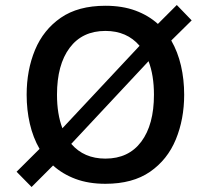

<svg xmlns="http://www.w3.org/2000/svg" viewBox="-20 -725 828 763"><path d="M398.9 -702.1Q466.3 -702.1 518.3 -682.9Q570.3 -663.6 607.4 -629.9L682.6 -705.1L741.7 -644L660.6 -564Q686.5 -519 699.2 -464.1Q711.9 -409.2 711.9 -348.6Q711.9 -251.5 678.7 -170.9Q645.5 -90.3 576.4 -42.5Q507.3 5.4 398.9 5.4Q332 5.4 280.3 -13.9Q228.5 -33.2 190.9 -67.4L105.5 18.1L45.9 -42.5L137.2 -133.3Q111.3 -178.2 98.6 -233.2Q85.9 -288.1 85.9 -348.6Q85.9 -446.3 119.1 -526.4Q152.3 -606.4 221.4 -654.3Q290.5 -702.1 398.9 -702.1ZM398.9 -602.1Q307.1 -602.1 256.8 -534.9Q206.5 -467.8 206.5 -348.6Q206.5 -271.5 228 -215.3L534.7 -543Q484.4 -602.1 398.9 -602.1ZM591.8 -348.6Q591.8 -425.8 570.3 -481.9L263.2 -153.3Q313.5 -94.7 398.9 -94.7Q491.2 -94.7 541.5 -162.1Q591.8 -229.5 591.8 -348.6Z"/></svg>

Font: Estedad-FD SemiBold
Style: Regular
Weight: 600
Designer: Amin Abedi
Version: Version 7.3